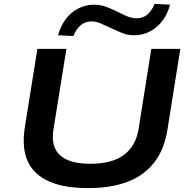

<svg xmlns="http://www.w3.org/2000/svg" viewBox="-20 -956 972 986"><path d="M433 10Q335 10 268 -11Q201 -32 161.5 -71.5Q122 -111 109 -167Q96 -223 106 -293L172 -705H321L254 -288Q241 -201 289 -158Q337 -115 444 -115Q556 -115 617 -161Q678 -207 692 -295L757 -705H906L840 -291Q824 -188 771.5 -121Q719 -54 634 -22Q549 10 433 10ZM357 -771 278 -775Q291 -822 317.5 -857.5Q344 -893 382 -912.5Q420 -932 464 -932Q496 -932 526.5 -920.5Q557 -909 585 -895Q611 -881 635 -871.5Q659 -862 683 -862Q714 -862 737 -881.5Q760 -901 774 -936L853 -932Q835 -861 784.5 -818Q734 -775 669 -775Q634 -775 604.5 -787.5Q575 -800 545 -814Q520 -826 496.5 -836Q473 -846 449 -846Q418 -846 394.5 -826.5Q371 -807 357 -771Z"/></svg>

Font: Nunito Sans 10pt Expanded
Style: Bold Italic
Weight: 700
Width: 7
Italic angle: -9°
Designer: Vernon Adams
Foundry: Vernon Adams
Version: Version 3.101;gftools[0.9.27]